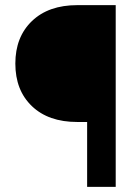

<svg xmlns="http://www.w3.org/2000/svg" viewBox="-20 -731 529 751"><path d="M320.8 0V-253.9H281.7Q169.4 -253.9 104.7 -315.9Q40 -377.9 40 -482.4Q40 -586.4 105 -648.7Q169.9 -710.9 282.2 -710.9H432.6V0Z"/></svg>

Font: Roboto
Style: Regular
Weight: 900
Designer: Google
Version: Version 2.001171; 2014